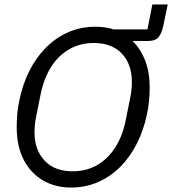

<svg xmlns="http://www.w3.org/2000/svg" viewBox="-20 -830 773 862"><path d="M298 12Q229 12 174 -19.5Q119 -51 87 -111.5Q55 -172 55 -260Q55 -292 58 -323Q61 -354 68 -384Q82 -452 111.5 -511Q141 -570 184.5 -614.5Q228 -659 284.5 -684.5Q341 -710 409 -710Q453 -710 490 -698H642L664 -810H733L712 -709Q706 -682 692.5 -664Q679 -646 643 -646H577V-644Q612 -609 632 -557.5Q652 -506 652 -438Q652 -407 649 -375.5Q646 -344 639 -314Q625 -247 595.5 -187.5Q566 -128 522.5 -83.5Q479 -39 422.5 -13.5Q366 12 298 12ZM306 -61Q368 -61 416.5 -89Q465 -117 498 -169Q531 -221 545 -293L565 -393Q569 -412 570.5 -429.5Q572 -447 572 -462Q572 -542 527 -589.5Q482 -637 401 -637Q340 -637 291 -609Q242 -581 209.5 -529.5Q177 -478 162 -405L142 -305Q138 -286 136.5 -268.5Q135 -251 135 -236Q135 -157 180 -109Q225 -61 306 -61Z"/></svg>

Font: IBM Plex Sans Var
Style: Italic
Weight: 400
Italic angle: -11.31°
Designer: Mike Abbink, Paul van der Laan, Pieter van Rosmalen
Foundry: Bold Monday
Version: Version 1.001